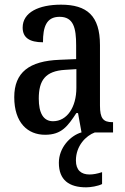

<svg xmlns="http://www.w3.org/2000/svg" viewBox="-20 -567 537 822"><path d="M173 10C244 10 270 -27 307 -83H314L329 0H328C281 14 232 65 232 130C232 204 276 235 349 235C368 235 399 230 417 221V170C396 177 379 180 363 180C328 180 305 162 305 120C305 57 348 14 386 0H464V-44H461C422 -44 408 -60 408 -115V-374C408 -500 352 -547 241 -547C146 -547 77 -514 77 -449C77 -406 106 -386 164 -386C164 -451 178 -495 235 -495C295 -495 306 -447 306 -373V-314L235 -311C105 -306 41 -257 41 -151C41 -41 99 10 173 10ZM207 -48C165 -48 146 -84 146 -145C146 -223 174 -263 259 -268L307 -271V-191C307 -108 267 -48 207 -48Z"/></svg>

Font: Noto Serif Thai Condensed Medium
Style: Regular
Weight: 500
Width: 3
Designer: Monotype Design Team
Foundry: Monotype Imaging Inc.
Version: Version 2.002